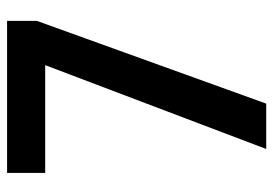

<svg xmlns="http://www.w3.org/2000/svg" viewBox="-132 -622 754 529"><g transform="rotate(-90 244.5 -357.0)"><path d="M99 0H224L452 -632V-714H33V-609H330Z"/></g></svg>

Font: Noto Sans Thai Cond SemBd
Style: Regular
Weight: 600
Width: 3
Designer: Monotype Design Team
Foundry: Monotype Imaging Inc.
Version: Version 2.002